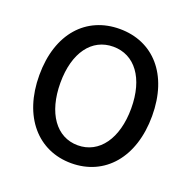

<svg xmlns="http://www.w3.org/2000/svg" viewBox="-134 -882 1021 1027"><g transform="rotate(20 377.0 -368.0)"><path d="M377 14C567 14 698 -134 698 -371C698 -608 567 -750 377 -750C188 -750 56 -609 56 -371C56 -134 188 14 377 14ZM377 -88C255 -88 176 -199 176 -371C176 -543 255 -649 377 -649C499 -649 579 -543 579 -371C579 -199 499 -88 377 -88Z"/></g></svg>

Font: Noto Sans JP Medium
Style: Regular
Weight: 500
Designer: Ryoko NISHIZUKA 西塚涼子 (kana, bopomofo & ideographs); Paul D. Hunt (Latin, Greek & Cyrillic); Sandoll Communications 산돌커뮤니
Foundry: Adobe
Version: Version 2.004;hotconv 1.0.118;makeotfexe 2.5.65603